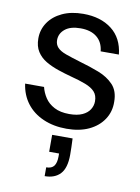

<svg xmlns="http://www.w3.org/2000/svg" viewBox="-84 -565 626 860"><g transform="rotate(10 228.5 -135.0)"><path d="M239 12Q180 12 133 -8.5Q86 -29 57.5 -66.5Q29 -104 22 -155H108Q114 -130 129 -107Q144 -84 171.5 -69.5Q199 -55 240 -55Q276 -55 299 -65.5Q322 -76 333 -93.5Q344 -111 344 -131Q344 -158 329.5 -174Q315 -190 286.5 -201Q258 -212 219 -222Q189 -230 158 -240.5Q127 -251 101.5 -266Q76 -281 60.5 -305Q45 -329 45 -365Q45 -405 67 -437.5Q89 -470 129.5 -489Q170 -508 225 -508Q304 -508 354.5 -469Q405 -430 413 -356H330Q326 -397 298.5 -419.5Q271 -442 224 -442Q178 -442 153.5 -422Q129 -402 129 -372Q129 -352 141.5 -338.5Q154 -325 180.5 -315.5Q207 -306 247 -294Q293 -281 334.5 -265Q376 -249 402.5 -221Q429 -193 429 -144Q430 -99 406.5 -63.5Q383 -28 340.5 -8Q298 12 239 12ZM180 238V198Q205 198 215.5 183.5Q226 169 226 141V127H181V50H274Q275 70 275.5 89Q276 108 276 124Q276 184 251 211Q226 238 180 238Z"/></g></svg>

Font: DM Sans 36pt
Style: Regular
Weight: 400
Designer: Colophon Foundry, Jonny Pinhorn
Foundry: Colophon Foundry
Version: Version 4.004;gftools[0.9.30]